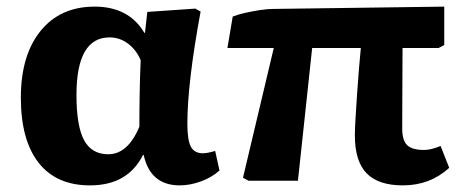

<svg xmlns="http://www.w3.org/2000/svg" viewBox="-20 -546 1412 580"><path d="M252 14Q150 14 96.5 -54.5Q43 -123 43 -251Q43 -379 102.5 -452.5Q162 -526 266 -526Q369 -526 416 -447H418L425 -510L570 -520L586 -511Q546 -295 546 -172Q546 -123 556.5 -103Q567 -83 593 -83Q606 -83 630 -90L643 -31Q620 -10 587 2Q554 14 523 14Q434 14 414 -78H412Q366 14 252 14ZM307 -80Q366 -80 401 -163Q401 -213 402 -267.5Q403 -322 405 -364Q392 -395 367 -414Q342 -433 311 -433Q211 -433 211 -259Q211 -165 234 -122.5Q257 -80 307 -80Z M1197 14Q1123 14 1087.5 -22.5Q1052 -59 1052 -137Q1052 -157 1054 -189Q1056 -221 1058.5 -259Q1061 -297 1064 -334Q1067 -371 1070 -401H923L880 0H731L714 -9L807 -401H667L683 -496Q698 -502 720 -507Q742 -512 765 -515.5Q788 -519 804 -519L1322 -526V-410L1305 -401H1196Q1196 -345 1195.5 -283.5Q1195 -222 1195 -158Q1195 -122 1210 -107.5Q1225 -93 1261 -93Q1282 -93 1311 -105L1337 -39Q1279 14 1197 14Z"/></svg>

Font: Literata 12pt
Style: Bold
Weight: 700
Designer: Latin by Veronika Burian and Jose Scaglione. Greek by Irene Vlachou. Cyrillic by Vera Evstafieva.
Foundry: TypeTogether
Version: Version 3.002